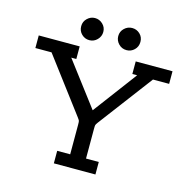

<svg xmlns="http://www.w3.org/2000/svg" viewBox="-124 -996 1094 1115"><g transform="rotate(15 423.5 -438.5)"><path d="M21 -619.1V-694.8H267.1V-619.1H236.8L436 -356L632.8 -619.1H604V-694.8H825.2V-619.1H728L482.9 -293.9Q474.1 -281.7 472.7 -276.9Q471.2 -272 471.2 -252.9V-75.2H547.9V0H297.9V-75.2H376V-252Q376 -271 374.5 -275.9Q373 -280.8 363.8 -293L118.2 -619.1ZM245.1 -811Q245.1 -838.9 265.1 -857.9Q285.2 -877 311 -877Q337.9 -877 357.9 -857.9Q377.9 -838.9 377.9 -811Q377.9 -784.2 358.4 -764.2Q338.9 -744.1 311 -744.1Q284.2 -744.1 264.6 -763.2Q245.1 -782.2 245.1 -811ZM467.8 -811Q467.8 -838.9 487.8 -857.9Q507.8 -877 534.9 -877Q562 -877 581.5 -858.4Q601.1 -839.8 601.1 -811Q601.1 -782.2 581.5 -763.2Q562 -744.1 535.2 -744.1Q506.3 -744.1 487.1 -764.2Q467.8 -784.2 467.8 -811Z"/></g></svg>

Font: CMU Concrete
Style: Bold
Weight: 700
Version: Version 0.7.0